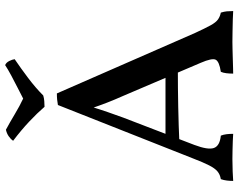

<svg xmlns="http://www.w3.org/2000/svg" viewBox="-110 -813 926 746"><g transform="rotate(-90 353.0 -440.0)"><path d="M363 -682 598 -145Q616 -106 627.5 -85Q639 -64 650.5 -56Q662 -48 677 -45Q681 -32 682 -21.5Q683 -11 683 3Q672 2 649.5 1.5Q627 1 603 0.5Q579 0 563 0Q551 0 533.5 0.5Q516 1 497.5 1.5Q479 2 464 2.5Q449 3 440 3Q440 -11 441.5 -23.5Q443 -36 447 -45Q487 -51 494 -65Q501 -79 482 -123L354 -423Q338 -459 327 -487.5Q316 -516 303 -554H313Q301 -515 290.5 -484.5Q280 -454 269 -424L163 -148Q143 -95 151 -72Q159 -49 199 -45Q203 -35 204.5 -23Q206 -11 206 3Q195 2 178 1.5Q161 1 143 0.5Q125 0 108 0Q83 0 60 1Q37 2 23 3Q23 -9 24.5 -21.5Q26 -34 30 -45Q48 -48 60 -58Q72 -68 83.5 -90.5Q95 -113 110 -152L318 -678Q329 -680 339 -681Q349 -682 363 -682ZM442 -260 453 -212Q386 -212 310.5 -210.5Q235 -209 171 -206L187 -260ZM311 -730Q287 -758 253.5 -789.5Q220 -821 179 -852Q186 -862 197 -869.5Q208 -877 222 -880Q250 -865 282.5 -845.5Q315 -826 343 -813Q358 -821 383 -833.5Q408 -846 433 -859.5Q458 -873 473 -883Q483 -879 489 -867Q495 -855 496 -846Q462 -823 423.5 -794Q385 -765 355 -735Q345 -732 333.5 -731Q322 -730 311 -730Z"/></g></svg>

Font: Vollkorn Medium
Style: Regular
Weight: 500
Designer: Friedrich Althausen
Foundry: Friedrich Althausen
Version: Version 5.000